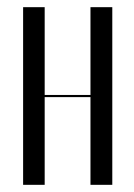

<svg xmlns="http://www.w3.org/2000/svg" viewBox="-20 -515 373 535"><path d="M44.4 -495V0H104.5V-244.4H232.1V0H292.9V-495H232.1V-250.4H104.5V-495Z"/></svg>

Font: Moniqa Black
Style: Regular
Weight: 900
Designer: Rajesh Rajput
Foundry: Rajesh Rajput
Version: Version 1.000